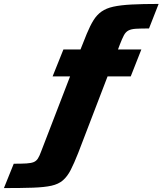

<svg xmlns="http://www.w3.org/2000/svg" viewBox="-188 -762 828 978"><path d="M-168 196 -118 72Q-77 72 -53 70.5Q-29 69 -16 63.5Q-3 58 5 45.5Q13 33 21 11L169 -373H80L135 -510H222L254 -590Q271 -631 288 -658.5Q305 -686 329 -703Q353 -720 389.5 -728Q426 -736 482 -739Q538 -742 620 -742L571 -617Q528 -617 504 -615.5Q480 -614 466 -606.5Q452 -599 443 -582Q434 -565 422 -534L413 -510H532L478 -373H360L210 18Q189 71 172 104Q155 137 132.5 156.5Q110 176 74 184Q38 192 -20.5 194Q-79 196 -168 196Z"/></svg>

Font: Saira Thin ExtraBold
Style: Italic
Weight: 800
Italic angle: -12°
Version: Version 1.101